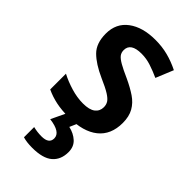

<svg xmlns="http://www.w3.org/2000/svg" viewBox="-244 -622 931 931"><g transform="rotate(45 221.5 -156.5)"><path d="M406 -156Q406 -75 353 -32.5Q300 10 202 10Q152 10 114 2Q76 -6 42 -22V-130Q76 -112 119 -99Q162 -86 202 -86Q246 -86 266.5 -102Q287 -118 287 -145Q287 -162 279 -175Q271 -188 248 -202.5Q225 -217 179 -237Q112 -267 76.5 -302.5Q41 -338 41 -404Q41 -475 93.5 -514Q146 -553 233 -553Q279 -553 319.5 -542.5Q360 -532 400 -512L363 -422Q330 -437 298 -447.5Q266 -458 233 -458Q159 -458 159 -409Q159 -392 168 -380Q177 -368 200.5 -354.5Q224 -341 267 -322Q310 -302 341 -281Q372 -260 389 -230Q406 -200 406 -156ZM320 130Q320 182 286.5 211Q253 240 180 240Q142 240 116 232V162Q144 169 173 169Q224 169 224 132Q224 90 144 80L182 0H254L236 41Q272 49 296 71Q320 93 320 130Z"/></g></svg>

Font: Noto Sans SemiCondensed SemiBold
Style: Regular
Weight: 600
Width: 4
Designer: Monotype Design Team
Foundry: Monotype Imaging Inc.
Version: Version 2.013; ttfautohint (v1.8.4.7-5d5b)